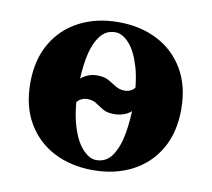

<svg xmlns="http://www.w3.org/2000/svg" viewBox="-62 -560 704 639"><g transform="rotate(10 290.0 -240.0)"><path d="M393 -303 416 -290Q414 -252 402 -229Q390 -206 370.5 -196Q351 -186 328 -186Q303 -186 289 -194.5Q275 -203 262.5 -211.5Q250 -220 231 -220Q220 -220 208 -213.5Q196 -207 187 -186L164 -199Q167 -256 192 -279.5Q217 -303 250 -303Q275 -303 289.5 -294.5Q304 -286 317.5 -277.5Q331 -269 350 -269Q360 -269 371.5 -275Q383 -281 393 -303ZM290 -490Q364 -490 421.5 -460.5Q479 -431 512 -375Q545 -319 545 -240Q545 -161 512 -105Q479 -49 421.5 -19.5Q364 10 290 10Q216 10 158.5 -19.5Q101 -49 68 -105Q35 -161 35 -240Q35 -319 68 -375Q101 -431 158.5 -460.5Q216 -490 290 -490ZM295 -25Q330 -25 349.5 -54.5Q369 -84 377 -130Q385 -176 385 -224Q385 -302 370 -353Q355 -404 332 -429.5Q309 -455 285 -455Q251 -455 231 -425.5Q211 -396 203 -350.5Q195 -305 195 -256Q195 -179 210 -127.5Q225 -76 248.5 -50.5Q272 -25 295 -25Z"/></g></svg>

Font: Brygada 1918
Style: Bold
Weight: 700
Designer: Mateusz Machalski | Borys Kosmynka | Przemek Hoffer
Foundry: NIEPODLEGLA 2018
Version: Version 3.006